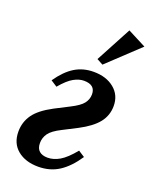

<svg xmlns="http://www.w3.org/2000/svg" viewBox="-149 -874 772 969"><g transform="rotate(20 237.0 -390.0)"><path d="M177 12Q108 12 65.5 -23Q23 -58 23 -121Q23 -172 51.5 -212.5Q80 -253 150 -290L226 -329Q274 -353 291 -375Q308 -397 308 -424Q308 -475 247 -475Q221 -475 192 -459Q163 -443 126 -399L92 -421Q132 -479 176.5 -506.5Q221 -534 278 -534Q346 -534 388.5 -499Q431 -464 431 -406Q431 -355 400 -316Q369 -277 302 -242L226 -203Q178 -179 161.5 -155.5Q145 -132 145 -104Q145 -75 161 -61Q177 -47 206 -47Q238 -47 270.5 -66Q303 -85 344 -135L378 -113Q336 -50 288 -19Q240 12 177 12ZM273 -601 375 -792 474 -741 306 -583Z"/></g></svg>

Font: IBM Plex Serif SemiBold
Style: Italic
Weight: 600
Italic angle: -14°
Designer: Mike Abbink, Paul van der Laan, Pieter van Rosmalen
Foundry: Bold Monday
Version: Version 2.5